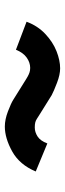

<svg xmlns="http://www.w3.org/2000/svg" viewBox="243 -779 269 795"><g transform="rotate(-90 377.5 -381.5)"><path d="M251 -496Q280 -496 314 -483Q348 -470 362 -461L447 -408Q450 -406 458 -401.5Q466 -397 474.5 -394Q483 -391 494 -391Q516 -391 536.5 -405.5Q557 -420 569 -450L685 -406Q668 -360 634.5 -328.5Q601 -297 563 -282Q525 -267 492 -267Q466 -267 432 -280Q398 -293 381 -302L296 -355Q291 -358 283.5 -363Q276 -368 268 -370Q260 -372 247 -372Q228 -372 210 -360.5Q192 -349 181 -320L65 -368Q93 -435 148 -465.5Q203 -496 251 -496Z"/></g></svg>

Font: SUIT
Style: Bold
Weight: 700
Designer: Sunn Youn; Korean Glyphs from Source Han Sans (Sandoll Communications; Soo-young Jang, Joo-yeon Kang)
Foundry: Sunn
Version: Version 1.150